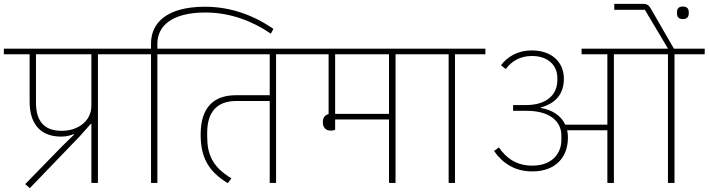

<svg xmlns="http://www.w3.org/2000/svg" viewBox="-40 -951 3683 998"><path d="M115 27 372 -240 432 -307H435V0H469V-669H627V-698H-20V-669H114V-423C114 -297 179 -241 278 -241C302 -241 324 -246 344 -254L345 -251L286 -194L91 6ZM147 -418V-669H435V-402C435 -320 364 -271 281 -271C194 -271 147 -316 147 -418Z M745 0H778V-669H936V-698H778V-724C778 -813 849 -886 1028 -886C1159 -886 1274 -840 1368 -776L1381 -801C1281 -870 1162 -916 1025 -916C835 -916 745 -838 745 -725V-698H587V-669H745Z M1144 1 1163 -24C1064 -83 1037 -150 1037 -240V-262C1037 -362 1082 -426 1188 -426H1362V0H1395V-669H1553V-698H896V-669H1362V-456H1186C1068 -456 1003 -389 1003 -253C1003 -136 1040 -62 1144 1Z M1680 -272C1688 -272 1696 -274 1702 -276V-330H1982V0H2016V-669H2174V-698H1513V-669H1668V-358C1648 -353 1638 -338 1638 -316C1638 -290 1651 -272 1680 -272ZM1982 -669V-359H1702V-669Z M2292 0H2325V-669H2483V-698H2134V-669H2292Z M2727 -60C2849 -60 2912 -135 2912 -235C2912 -249 2911 -262 2908 -274H3117V0H3151V-669H3432V0H3466V-669H3623V-698H3463L3343 -906C3334 -922 3324 -931 3304 -931H3153V-900H3312L3408 -739L3432 -698H2983V-669H3117V-303H2898C2876 -352 2827 -381 2770 -390V-392C2849 -414 2891 -463 2891 -542C2891 -627 2829 -689 2724 -689C2650 -689 2598 -656 2564 -612L2589 -592C2619 -633 2664 -660 2725 -660C2809 -660 2857 -611 2857 -546V-534C2857 -463 2806 -405 2695 -405H2627V-375H2697C2821 -375 2878 -318 2878 -246V-224C2878 -153 2829 -90 2727 -90C2646 -90 2592 -128 2553 -185L2528 -166C2573 -102 2636 -60 2727 -60Z M3509 -852C3531 -852 3540 -863 3540 -881V-888C3540 -906 3531 -917 3509 -917C3488 -917 3479 -906 3479 -888V-881C3479 -863 3488 -852 3509 -852Z"/></svg>

Font: IBM Plex Devanagari ExtraLight
Style: Regular
Weight: 200
Designer: Mike Abbink, Paul van der Laan, Pieter van Rosmalen, Erin McLaughlin
Foundry: Bold Monday
Version: Version 1.0